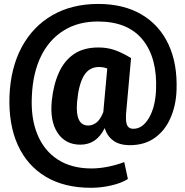

<svg xmlns="http://www.w3.org/2000/svg" viewBox="-20 -708 917 950"><path d="M430.7 221.2Q298.3 221.2 206.5 166.5Q114.3 111.3 68.1 9.5Q22 -92.3 26.9 -233.4Q32.7 -373.5 87.9 -475.6Q143.1 -577.6 239.7 -633.1Q336.4 -688.5 466.3 -688.5Q591.8 -688.5 680.7 -636.2Q769 -584 813.7 -488.3Q858.4 -392.6 853.5 -261.2Q850.6 -185.5 823.7 -124.5Q796.9 -62.5 746.1 -26.1Q695.3 10.3 622.6 10.3Q571.8 10.3 541 -12Q510.3 -34.2 498 -74.2Q458 7.8 377.4 7.8Q303.7 7.8 264.9 -50.8Q226.1 -109.4 236.3 -209.5Q244.1 -287.6 271 -347.7Q297.4 -407.2 345.5 -440.2Q393.6 -473.1 467.3 -473.1Q509.3 -473.1 545.7 -460.9Q582 -448.7 627.4 -421.4L628.4 -419.4L603.5 -143.1Q602.1 -114.7 605.5 -100.1Q610.8 -70.8 640.1 -70.8Q685.1 -70.8 716.6 -123.8Q748 -176.8 752 -261.2Q759.3 -420.4 686.3 -511Q613.3 -601.6 464.4 -601.6Q366.2 -601.6 295.4 -557.1Q223.6 -512.7 183.1 -430.2Q142.6 -347.7 137.7 -233.4Q131.8 -122.1 165.5 -42Q198.7 38.6 266.8 82Q335 125.5 432.6 125.5Q473.1 125.5 517.6 116.2Q562 106.9 594.7 93.8L612.8 177.7Q580.6 198.2 530 209.7Q479.5 221.2 430.7 221.2ZM416.5 -86.9Q436.5 -86.9 455.6 -100.3Q474.6 -113.8 489.7 -149.9Q490.7 -151.4 491.2 -154.3Q491.7 -155.8 491.7 -158.7Q491.7 -161.6 492.2 -165.5L510.7 -369.1Q501.5 -372.6 491.2 -374.5Q481 -376.5 469.7 -376.5Q420.9 -376.5 395 -333.3Q369.1 -290 361.3 -203.1Q351.6 -86.9 416.5 -86.9Z"/></svg>

Font: Battambang Black
Style: Regular
Weight: 900
Designer: Danh Hong
Version: Version 8.002; ttfautohint (v1.8.3)